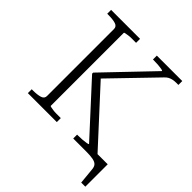

<svg xmlns="http://www.w3.org/2000/svg" viewBox="-232 -857 1158 1158"><g transform="rotate(45 346.5 -278.0)"><path d="M44 0V-33H55Q91 -33 114.5 -40Q138 -47 138 -69V-641Q138 -663 114.5 -670Q91 -677 55 -677H44V-710H291V-676H282Q268 -676 252.5 -676Q237 -676 224.5 -674Q212 -672 204 -670.5Q196 -669 196 -666V-44Q196 -41 204 -39.5Q212 -38 224.5 -36Q237 -34 252.5 -34Q268 -34 282 -34H291V0ZM431 0V-33H440Q458 -33 477 -34.5Q496 -36 509 -38.5Q522 -41 522 -44L235 -357V-366L522 -666Q521 -670 509 -672Q497 -674 479.5 -675.5Q462 -677 443 -677H434V-710H651V-677H635Q617 -677 603.5 -674Q590 -671 579 -665Q568 -659 557 -647L279 -359L278 -389L604 -34V0ZM540 0H505V-37H688V154H653L643 50Q641 29 630.5 18.5Q620 8 598 4Q576 0 540 0Z"/></g></svg>

Font: Roboto Serif 36pt ExtraLight
Style: Regular
Weight: 250
Designer: Greg Gazdowicz
Foundry: Commercial Type
Version: Version 1.008